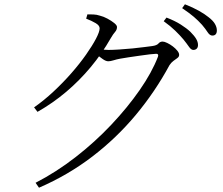

<svg xmlns="http://www.w3.org/2000/svg" viewBox="-20 -819 1040 896"><path d="M882 -586Q872 -586 862 -600.5Q852 -615 836 -635Q820 -654 798 -675.5Q776 -697 744 -720L757 -737Q796 -722 823.5 -704.5Q851 -687 868 -671Q887 -652 895.5 -637.5Q904 -623 904 -609Q904 -598 898 -592Q892 -586 882 -586ZM146 34Q243 -16 333 -86Q423 -156 499 -236.5Q575 -317 632 -399Q689 -481 717 -554Q722 -568 709 -568Q701 -568 679.5 -565.5Q658 -563 631 -559Q604 -555 579.5 -551.5Q555 -548 540 -545Q524 -542 509.5 -537.5Q495 -533 485 -533Q474 -533 458.5 -544Q443 -555 426 -568L440 -590Q455 -588 466.5 -587Q478 -586 487 -586Q506 -586 536.5 -588Q567 -590 598.5 -593Q630 -596 655 -599.5Q680 -603 690 -604Q712 -607 719.5 -616Q727 -625 739 -625Q747 -625 760.5 -618.5Q774 -612 786.5 -602.5Q799 -593 807.5 -582.5Q816 -572 816 -563Q816 -554 807.5 -548Q799 -542 789 -534.5Q779 -527 771 -515Q704 -391 614 -283Q524 -175 411 -88.5Q298 -2 162 57ZM139 -318Q185 -350 230 -392Q275 -434 313.5 -478Q352 -522 381.5 -564Q411 -606 428 -638.5Q445 -671 445 -687Q445 -700 426.5 -711Q408 -722 382 -732L388 -752Q401 -752 416 -751.5Q431 -751 446 -746Q463 -742 481.5 -732Q500 -722 513 -711.5Q526 -701 526 -693Q526 -680 517 -670Q508 -660 497 -641Q456 -569 403.5 -506Q351 -443 289 -390.5Q227 -338 155 -297ZM971 -653Q959 -653 949 -668.5Q939 -684 923 -703Q905 -723 884.5 -740.5Q864 -758 830 -781L843 -799Q881 -784 908.5 -768.5Q936 -753 953 -739Q974 -723 983 -707.5Q992 -692 992 -677Q992 -665 986.5 -659Q981 -653 971 -653Z"/></svg>

Font: Noto Serif SC ExtraLight Light
Style: Regular
Weight: 300
Version: Version 2.002-H1;hotconv 1.1.0;makeotfexe 2.6.0